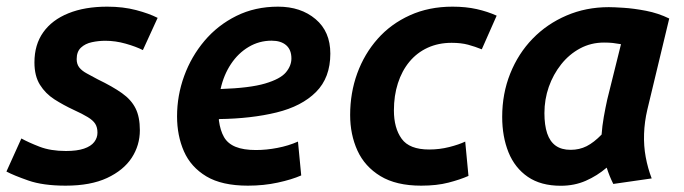

<svg xmlns="http://www.w3.org/2000/svg" viewBox="-26 -558 2106 591"><path d="M176.2 13.5Q106.2 13.5 61 -2.4Q15.8 -18.2 -6.2 -30L39.8 -131.8Q61.2 -119.8 95.5 -106.5Q129.8 -93.2 177 -93.2Q211 -93.2 232.5 -100.5Q254 -107.8 264 -120.8Q274 -133.8 274 -149.5Q274 -166.2 267.1 -177Q260.2 -187.8 244 -197.6Q227.8 -207.5 200.8 -219.8Q169.2 -234.5 141.6 -252.1Q114 -269.8 97 -297Q80 -324.2 80 -365.8Q80 -420.5 107.1 -458.6Q134.2 -496.8 184.6 -517.1Q235 -537.5 304.2 -537.5Q352.8 -537.5 392.8 -527Q432.8 -516.5 459.2 -503L413.8 -403.8Q392.8 -414.5 361.1 -423.5Q329.5 -432.5 298.2 -432.5Q277.2 -432.5 256.9 -428.1Q236.5 -423.8 223.2 -411.4Q210 -399 210 -376Q210 -360.5 218.1 -350.2Q226.2 -340 241.1 -332Q256 -324 274.8 -313.8Q321 -291.5 349.5 -271.2Q378 -251 391.2 -224.6Q404.5 -198.2 404.5 -157.2Q404.5 -110.8 379.4 -72.2Q354.2 -33.8 303.5 -10.1Q252.8 13.5 176.2 13.5Z M737 13.5Q657 13.5 609.2 -15.1Q561.5 -43.8 540.2 -92.1Q519 -140.5 519 -199.8Q519 -264 540.9 -324.1Q562.8 -384.2 603.5 -432.4Q644.2 -480.5 701.6 -509Q759 -537.5 830 -537.5Q900 -537.5 945.4 -499.1Q990.8 -460.8 990.8 -393Q990.8 -319 946.8 -274.9Q902.8 -230.8 825.1 -211.8Q747.5 -192.8 647.8 -191.5Q647.8 -190.5 647.8 -189.4Q647.8 -188.2 647.8 -187.2Q652 -156 663.6 -135.9Q675.2 -115.8 699.4 -106Q723.5 -96.2 761.8 -96.2Q794.5 -96.2 828.1 -102.8Q861.8 -109.2 891.2 -122.2L901.2 -18Q872 -5.2 829 4.1Q786 13.5 737 13.5ZM653 -284Q743 -287 789.9 -300.9Q836.8 -314.8 853.9 -335.1Q871 -355.5 871 -378Q871 -404.8 854.9 -418.8Q838.8 -432.8 810 -432.8Q771.8 -432.8 739.5 -413.6Q707.2 -394.5 684.9 -360.9Q662.5 -327.2 653 -284Z M1270.5 13.5Q1193.5 13.5 1145.1 -15.9Q1096.8 -45.2 1074.2 -94.6Q1051.8 -144 1051.8 -204Q1051.8 -272 1073.6 -332.1Q1095.5 -392.2 1136.4 -438.4Q1177.2 -484.5 1235.8 -511Q1294.2 -537.5 1367 -537.5Q1408 -537.5 1441.4 -530Q1474.8 -522.5 1502.8 -509.8L1457 -406.2Q1436.5 -414.5 1414.8 -420.4Q1393 -426.2 1364.2 -426.2Q1323.5 -426.2 1290.5 -411.1Q1257.5 -396 1234.2 -367.9Q1211 -339.8 1198.8 -301.8Q1186.5 -263.8 1186.5 -218Q1186.5 -163.8 1210.4 -130.8Q1234.2 -97.8 1295 -97.8Q1327 -97.8 1356.9 -105.4Q1386.8 -113 1406 -122.2L1416 -16.5Q1390 -5 1354.2 4.2Q1318.5 13.5 1270.5 13.5Z M1700.2 13.8Q1638.8 13.8 1598.8 -13.6Q1558.8 -41 1539.2 -89.2Q1519.8 -137.5 1519.8 -198.2Q1519.8 -269.8 1544.5 -331.5Q1569.2 -393.2 1613.5 -438.9Q1657.8 -484.5 1717.8 -510.2Q1777.8 -536 1848 -536Q1862.8 -536 1893.8 -534Q1924.8 -532 1962.5 -524.8Q2000.2 -517.5 2034 -501L1966.5 -220.2Q1957.8 -183.2 1956.5 -146.1Q1955.2 -109 1961.6 -74.5Q1968 -40 1980 -8.8L1861.8 8.2Q1855.8 -3.8 1850.9 -15.8Q1846 -27.8 1841.5 -42Q1812 -16.8 1777 -1.5Q1742 13.8 1700.2 13.8ZM1730.5 -96.8Q1757.5 -96.8 1779.9 -108.1Q1802.2 -119.5 1825.8 -143.8Q1827.5 -169.2 1832.6 -198.4Q1837.8 -227.5 1843.2 -251.8L1885.5 -422Q1871.5 -424.5 1859.9 -425.8Q1848.2 -427 1833.2 -427Q1793.2 -427 1759.6 -409Q1726 -391 1701.4 -360Q1676.8 -329 1663.2 -290.4Q1649.8 -251.8 1649.8 -209.8Q1649.8 -173 1658.2 -147.6Q1666.8 -122.2 1684.6 -109.5Q1702.5 -96.8 1730.5 -96.8Z"/></svg>

Font: Ubuntu Sans
Style: Italic
Weight: 400
Italic angle: -13.5°
Designer: Dalton Maag Ltd
Foundry: Dalton Maag Ltd
Version: Version 1.006